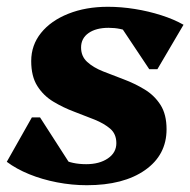

<svg xmlns="http://www.w3.org/2000/svg" viewBox="-37 -531 561 566"><path d="M219 15Q175 15 131 6.5Q87 -2 49 -17.5Q11 -33 -17 -54L57 -185H81L173 -42L102 -44V-109Q117 -78 146 -62.5Q175 -47 217 -47Q256 -47 281 -64Q306 -81 306 -109Q306 -136 288 -151.5Q270 -167 241.5 -178.5Q213 -190 181 -202Q149 -214 120 -231.5Q91 -249 73 -277.5Q55 -306 55 -351Q55 -398 84 -434Q113 -470 164.5 -490.5Q216 -511 281 -511Q320 -511 360.5 -504.5Q401 -498 438.5 -486Q476 -474 504 -458L427 -327H403L311 -465L385 -463V-400Q373 -423 346 -436Q319 -449 283 -449Q246 -449 224 -433.5Q202 -418 202 -391Q202 -365 220 -348.5Q238 -332 267 -320.5Q296 -309 328 -297Q360 -285 389 -267.5Q418 -250 436 -222Q454 -194 454 -150Q454 -74 390.5 -29.5Q327 15 219 15Z"/></svg>

Font: Platypi Light
Style: Bold Italic
Weight: 700
Italic angle: -13°
Version: Version 1.200